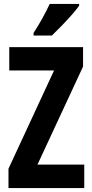

<svg xmlns="http://www.w3.org/2000/svg" viewBox="-20 -953 468 973"><path d="M407 0H23V-98L254 -596H27V-714H401V-616L170 -119H407ZM381 -924Q368 -905 344 -878Q320 -851 293 -823Q266 -795 243 -773H150V-786Q176 -826 196 -862.5Q216 -899 232 -933H381Z"/></svg>

Font: Noto Sans Armenian ExtraCondensed
Style: Bold
Weight: 700
Width: 2
Designer: Monotype Design Team
Foundry: Monotype Imaging Inc.
Version: Version 2.008; ttfautohint (v1.8.4.7-5d5b)